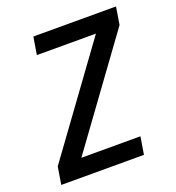

<svg xmlns="http://www.w3.org/2000/svg" viewBox="-133 -841 866 947"><g transform="rotate(-20 300.0 -367.5)"><path d="M461 0H27L42 -92L443 -643H133L148 -735H582L567 -643L166 -92H476Z"/></g></svg>

Font: Iosevka Semibold Extended
Style: Italic
Weight: 600
Width: 7
Italic angle: -9°
Monospace: yes
Designer: Belleve Invis
Foundry: Belleve Invis
Version: Version 32.5.0; ttfautohint (v1.8.4)